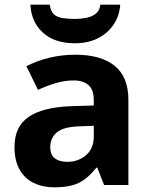

<svg xmlns="http://www.w3.org/2000/svg" viewBox="-20 -791 644 821"><path d="M302 -557Q412 -557 470.5 -509.5Q529 -462 529 -364V0H425L396 -74H392Q369 -45 344.5 -26Q320 -7 288.5 1.5Q257 10 211 10Q163 10 124.5 -8.5Q86 -27 64 -65.5Q42 -104 42 -163Q42 -250 103 -291.5Q164 -333 286 -337L381 -340V-364Q381 -407 358.5 -427Q336 -447 296 -447Q256 -447 218 -435.5Q180 -424 142 -407L93 -508Q137 -531 190.5 -544Q244 -557 302 -557ZM323 -251Q251 -249 223 -225Q195 -201 195 -162Q195 -128 215 -113.5Q235 -99 267 -99Q315 -99 348 -127.5Q381 -156 381 -208V-253ZM494 -771Q491 -723 465.5 -685.5Q440 -648 398 -627Q356 -606 300 -606Q214 -606 164 -651Q114 -696 110 -771H193Q196 -743 210.5 -730Q225 -717 249 -713.5Q273 -710 301 -710Q325 -710 348.5 -714.5Q372 -719 389 -732Q406 -745 409 -771Z"/></svg>

Font: Noto Sans Tamil
Style: Regular
Weight: 400
Designer: Jelle Bosma - Monotype Design Team
Foundry: Monotype Imaging Inc.
Version: Version 2.003